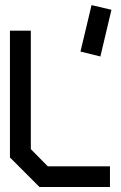

<svg xmlns="http://www.w3.org/2000/svg" viewBox="-20 -743 480 763"><path d="M417 0H136.7L20.5 -116.2H19.5V-621.1H102.5V-150.4Q125 -127.9 169.9 -82H417ZM422.9 -704.1Q408.2 -642.6 378.9 -518.6Q352.5 -525.4 299.8 -538.1L343.8 -722.7Q370.1 -716.8 422.9 -704.1Z"/></svg>

Font: mr_KirucoupageG
Style: Regular
Weight: 400
Designer: Jan Henkel
Version: Version 1.00 May 25, 2020, initial release